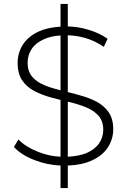

<svg xmlns="http://www.w3.org/2000/svg" viewBox="-20 -840 649 980"><path d="M289 120V5Q221 2 159 -22Q89 -48 51 -90L74 -128Q110 -91 172 -66Q227 -43 289 -40V-330Q265 -336 242 -342Q195 -355 156 -375Q117 -395 93.5 -429.5Q70 -464 70 -519Q70 -569 96 -611Q122 -653 177 -679Q222 -700 289 -704V-820H326V-705Q380 -704 432 -688Q489 -671 529 -642L510 -601Q466 -631 416 -646Q369 -659 326 -660V-370Q356 -363 386 -354Q432 -342 471 -322Q510 -302 534 -268Q558 -234 558 -180Q558 -131 531 -88.5Q504 -46 449 -21Q399 2 326 5V120ZM289 -659Q241 -656 207 -641Q163 -622 142 -590.5Q121 -559 121 -520Q121 -475 144.5 -448Q168 -421 207 -405Q244 -390 289 -379ZM326 -40Q382 -43 420 -58Q464 -77 485.5 -108Q507 -139 507 -177Q507 -222 483 -249Q459 -276 420 -292Q381 -308 335 -319Q330 -320 326 -321Z"/></svg>

Font: Montserrat Z Light
Style: Regular
Weight: 300
Designer: Julieta Ulanovsky
Foundry: Julieta Ulanovsky
Version: Version 8.000